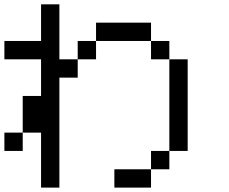

<svg xmlns="http://www.w3.org/2000/svg" viewBox="-20 -853 1040 873"><path d="M0 -166.7V-250H83.3V-166.7ZM0 -583.3V-666.7H166.7V-833.3H250V-583.3H333.3V-500H250V0H166.7V-250H83.3V-416.7H166.7V-583.3ZM750 -166.7V-83.3H666.7V-166.7ZM750 -583.3H666.7V-666.7H750ZM333.3 -583.3V-666.7H416.7V-583.3ZM500 0V-83.3H666.7V0ZM666.7 -750V-666.7H416.7V-750ZM833.3 -166.7H750V-583.3H833.3Z"/></svg>

Font: GalmuriMono11 Regular
Style: Regular
Weight: 400
Designer: Lee Minseo (quiple)
Version: Version 2.399;hotconv 1.1.1;makeotfexe 2.6.0 DEVELOPMENT